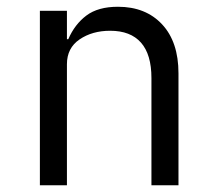

<svg xmlns="http://www.w3.org/2000/svg" viewBox="-20 -548 640 568"><path d="M98 0V-516H178V-432H182Q201 -476 235.5 -502Q270 -528 329 -528Q411 -528 459.5 -476Q508 -424 508 -331V0H428V-317Q428 -387 397 -422Q366 -457 306 -457Q253 -457 215.5 -431.5Q178 -406 178 -358V0Z"/></svg>

Font: iA Writer Duo V
Style: Regular
Weight: 400
Designer: Mike Abbink, Paul van der Laan, Pieter van Rosmalen, Oliver Reichenstein
Foundry: Information Architects Inc.
Version: Version 2.000